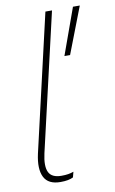

<svg xmlns="http://www.w3.org/2000/svg" viewBox="-83 -749 480 803"><g transform="rotate(-10 157.5 -347.5)"><path d="M315 -704 239 -507H215L286 -704ZM108 9Q56 9 38.5 -26Q21 -61 35 -124L169 -704H197L62 -121Q50 -68 62.5 -42Q75 -16 116 -16Q133 -16 145 -18Q157 -20 168 -24L162 -1Q143 9 108 9Z"/></g></svg>

Font: Prodigy Sans ExtraLight
Style: Italic
Weight: 200
Italic angle: -13°
Designer: Wei Huang
Foundry: Wei Huang
Version: Version 1.003; ttfautohint (v1.8.3)